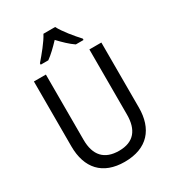

<svg xmlns="http://www.w3.org/2000/svg" viewBox="-222 -1071 1098 1208"><g transform="rotate(-30 327.0 -467.0)"><path d="M369 -944H284C261 -899 209 -837 172 -794V-784H227C258 -806 292 -839 326 -875C360 -839 394 -806 427 -784H483V-794C446 -834 392 -899 369 -944ZM572 -242V-714H485V-241C485 -132 437 -68 329 -68C223 -68 169 -127 169 -240V-714H82V-243C82 -84 166 10 325 10C492 10 572 -89 572 -242Z"/></g></svg>

Font: Noto Sans Arabic UI SmCn
Style: Regular
Weight: 400
Width: 4
Designer: Monotype Design Team, Nadine Chahine and Nizar Qandah
Foundry: Monotype Imaging Inc.
Version: Version 2.010